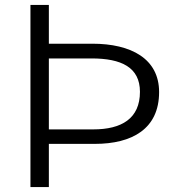

<svg xmlns="http://www.w3.org/2000/svg" viewBox="-20 -762 727 782"><path d="M628 -387C628 -523 514 -584 356 -584H179V-742H104V0H179V-176H366C518 -176 628 -237 628 -387ZM550 -388C550 -279 475 -235 360 -235H179V-524H353C474 -524 550 -488 550 -388Z"/></svg>

Font: 18Franklin Light
Style: Regular
Weight: 300
Designer: Pablo Impallari, Rodrigo Fuenzalida (Modified by Dan O. Williams)
Version: Version 0.025;PS 000.025;hotconv 1.0.88;makeotf.lib2.5.64775